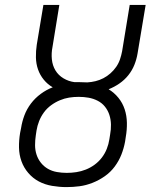

<svg xmlns="http://www.w3.org/2000/svg" viewBox="-20 -755 640 783"><path d="M251 8Q222 8 192.5 3Q163 -2 138.5 -15Q114 -28 95.5 -49.5Q77 -71 67.5 -97.5Q58 -124 57.5 -153.5Q57 -183 62 -213L66 -233Q70 -259 79.5 -284.5Q89 -310 106 -332.5Q123 -355 146 -372Q169 -389 195 -399Q174 -411 158.5 -430Q143 -449 135 -472Q127 -495 126.5 -521Q126 -547 130 -573L157 -735H222L194 -563Q189 -538 191.5 -513Q194 -488 206 -468Q218 -448 239 -435.5Q260 -423 284 -420Q284 -420 284 -420Q284 -420 284 -420Q289 -420 294 -420Q299 -420 304 -420Q312 -420 320 -419.5Q328 -419 336 -419Q353 -420 369.5 -424Q386 -428 401.5 -436Q417 -444 430.5 -456Q444 -468 454 -482.5Q464 -497 469.5 -513.5Q475 -530 478 -546L509 -735H574L541 -537Q537 -513 528 -490.5Q519 -468 503.5 -448.5Q488 -429 467 -414.5Q446 -400 423 -391Q446 -377 463 -356Q480 -335 488.5 -309Q497 -283 497.5 -254Q498 -225 493 -197L490 -177Q485 -150 475 -124.5Q465 -99 448 -76Q431 -53 407.5 -36.5Q384 -20 357.5 -9.5Q331 1 304.5 4.5Q278 8 251 8ZM252 -50Q272 -50 291.5 -53Q311 -56 330 -63.5Q349 -71 366 -83.5Q383 -96 395.5 -112.5Q408 -129 415.5 -148Q423 -167 426 -187L429 -206Q433 -227 432.5 -247.5Q432 -268 426 -286.5Q420 -305 408 -320Q396 -335 378.5 -344Q361 -353 341.5 -356.5Q322 -360 301 -360Q281 -360 262 -357Q243 -354 224 -346Q205 -338 188 -325.5Q171 -313 159 -296.5Q147 -280 139.5 -261Q132 -242 129 -223L126 -203Q123 -183 123 -163Q123 -143 129 -124.5Q135 -106 147 -91Q159 -76 175.5 -66.5Q192 -57 212 -53.5Q232 -50 252 -50Z"/></svg>

Font: Iosevka Curly LtExObl
Style: Regular
Weight: 300
Width: 7
Italic angle: -9°
Monospace: yes
Designer: Belleve Invis
Foundry: Belleve Invis
Version: Version 11.1.0; ttfautohint (v1.8.3)